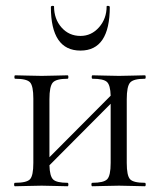

<svg xmlns="http://www.w3.org/2000/svg" viewBox="-20 -648 556 668"><path d="M260 -472Q157 -472 157 -624Q157 -626 159.5 -627Q162 -628 165 -627.5Q168 -627 168 -626Q168 -582 194 -552.5Q220 -523 260 -523Q298 -523 324.5 -553Q351 -583 351 -626Q351 -627 353.5 -627.5Q356 -628 359 -627Q362 -626 362 -624Q362 -472 260 -472ZM484 -12Q487 -12 487 -6Q487 0 484 0Q472 0 442 -1Q412 -2 394 -2Q376 -2 344 -1Q312 0 301 0Q298 0 298 -6Q298 -12 301 -12Q341 -12 353 -24.5Q365 -37 365 -81V-287L152 -73Q153 -35 165 -23.5Q177 -12 215 -12Q218 -12 218 -6Q218 0 215 0Q204 0 173 -1Q142 -2 125 -2Q107 -2 75.5 -1Q44 0 32 0Q29 0 29 -6Q29 -12 32 -12Q73 -12 84.5 -24.5Q96 -37 96 -81V-305Q96 -349 84.5 -361.5Q73 -374 33 -374Q30 -374 30 -380Q30 -386 33 -386Q44 -386 75.5 -385Q107 -384 125 -384Q143 -384 173.5 -385Q204 -386 215 -386Q218 -386 218 -380Q218 -374 215 -374Q175 -374 163.5 -360.5Q152 -347 152 -303V-101L365 -315Q364 -352 352 -363Q340 -374 302 -374Q299 -374 299 -380Q299 -386 302 -386Q313 -386 344.5 -385Q376 -384 394 -384Q412 -384 442.5 -385Q473 -386 484 -386Q487 -386 487 -380Q487 -374 484 -374Q444 -374 432.5 -360.5Q421 -347 421 -303V-81Q421 -37 432.5 -24.5Q444 -12 484 -12Z"/></svg>

Font: Cormorant Infant
Style: Regular
Weight: 400
Designer: Christian Thalmann (Catharsis Fonts)
Version: Version 1.000;PS 002.000;hotconv 1.0.88;makeotf.lib2.5.64775